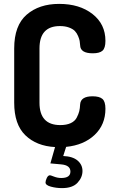

<svg xmlns="http://www.w3.org/2000/svg" viewBox="-20 -751 590 987"><path d="M392 -518Q391 -531 389.5 -540.5Q388 -550 381.5 -565.5Q375 -581 365 -591.5Q355 -602 335 -609.5Q315 -617 288 -617Q183 -617 183 -502V-223Q183 -108 290 -108Q322 -108 343.5 -118Q365 -128 374.5 -146.5Q384 -165 387.5 -179.5Q391 -194 392 -215Q395 -256 456 -256Q491 -256 506.5 -242.5Q522 -229 522 -192Q522 -110 466.5 -57.5Q411 -5 320 4L305 51Q354 53 379 74.5Q404 96 404 128Q404 161 378.5 188.5Q353 216 299 216Q269 216 241.5 208.5Q214 201 214 187Q214 178 220.5 164Q227 150 237 150Q240 150 258 157Q276 164 295 164Q342 164 342 131Q342 98 294 94L239 89L263 5Q168 0 110.5 -55.5Q53 -111 53 -223V-502Q53 -620 117 -675.5Q181 -731 284 -731Q389 -731 455.5 -679Q522 -627 522 -541Q522 -504 507 -490.5Q492 -477 457 -477Q393 -477 392 -518Z"/></svg>

Font: Dosis
Style: Bold
Weight: 700
Designer: Edgar Tolentino, Pablo Impallari, Igino Marini
Foundry: Edgar Tolentino, Pablo Impallari, Igino Marini
Version: Version 1.007